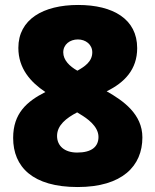

<svg xmlns="http://www.w3.org/2000/svg" viewBox="-20 -744 626 774"><path d="M295 -724C154 -724 54 -666 54 -551C54 -468 103 -413 163 -373C88 -335 33 -287 33 -188C33 -71 112 10 293 10C473 10 554 -75 554 -190C554 -284 477 -338 410 -376C482 -411 533 -464 533 -550C533 -667 436 -724 295 -724ZM294 -585C325 -585 352 -565 352 -533C352 -495 320 -475 292 -459C260 -477 235 -502 235 -533C235 -565 262 -585 294 -585ZM210 -196C210 -239 247 -268 291 -291L304 -283C329 -268 377 -236 377 -192C377 -153 350 -129 291 -129C240 -129 210 -156 210 -196Z"/></svg>

Font: Noto Sans Gujarati Black
Style: Regular
Weight: 900
Designer: Jelle Bosma - Monotype Design Team, Universal Thirst
Foundry: Monotype Imaging Inc.
Version: Version 2.106